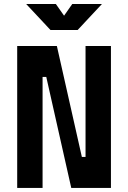

<svg xmlns="http://www.w3.org/2000/svg" viewBox="-20 -918 626 938"><path d="M328.1 0 206.1 -542H188V0H64V-693.4H257.8L379.9 -151.4H397.9V-693.4H522V0ZM226.6 -771.5 107.9 -898.4H252.9L293 -841.3L333 -898.4H478L359.4 -771.5Z"/></svg>

Font: Cascadia Mono
Style: Bold
Weight: 700
Monospace: yes
Designer: Aaron Bell
Foundry: Saja Typeworks
Version: Version 2404.023; ttfautohint (v1.8.4)